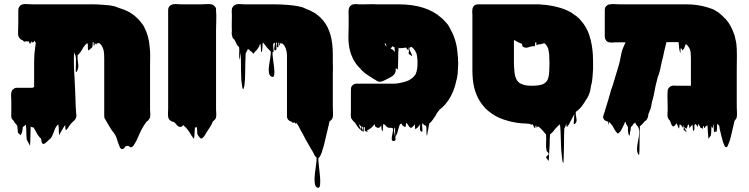

<svg xmlns="http://www.w3.org/2000/svg" viewBox="-20 -592 3645 934"><path d="M710 -59Q710 -50 711 -40.5Q712 -31 710 -22Q710 -22 709.5 -19.5Q709 -17 709 -18Q708 -16 706 -14Q704 -10 703 -9Q702 -8 700 -5.5Q698 -3 694 -1Q690 3 686.5 9Q683 15 679 20Q672 31 666 43Q660 55 655 67Q651 75 648 83Q645 91 640 99Q640 99 640 99.5Q640 100 639 100Q638 104 635 107Q633 111 630.5 115Q628 119 623 122Q620 125 616 125Q616 125 612.5 122.5Q609 120 608 120Q603 116 596 118Q590 119 585.5 126.5Q581 134 573 133Q566 132 562.5 123Q559 114 557 109Q554 101 551.5 93.5Q549 86 547 79Q546 76 544.5 73Q543 70 542 67Q538 62 535 56.5Q532 51 528 47Q527 45 524 42Q517 31 510.5 20.5Q504 10 498 -1Q496 -6 493 -10Q490 -14 488 -18Q487 -23 487 -29.5Q487 -36 487 -42V-305Q487 -316 486.5 -326.5Q486 -337 484 -347Q482 -355 478 -364L475 -369Q474 -371 473 -372.5Q472 -374 470 -376L463 -382Q460 -384 453 -381Q453 -381 449 -379Q449 -379 448 -379Q452 -376 453.5 -374.5Q455 -373 447 -378Q446 -377 446 -377Q439 -384 441.5 -383Q444 -382 448.5 -378.5Q453 -375 453 -374.5Q453 -374 443 -381L441 -382H440Q440 -378 440.5 -374.5Q441 -371 438 -371Q435 -371 435 -374.5Q435 -378 435 -382Q437 -381 436 -384Q435 -387 435 -386H431V-384Q430 -380 430.5 -374Q431 -368 429 -363Q429 -362 428 -361.5Q427 -361 425 -359Q422 -357 419.5 -354Q417 -351 413 -349Q412 -348 410.5 -347Q409 -346 409 -347Q407 -356 407.5 -365Q408 -374 406 -382Q399 -379 394.5 -373.5Q390 -368 385 -361Q382 -356 379 -350Q376 -344 372 -339Q370 -336 365 -331Q365 -330 364.5 -330Q364 -330 364 -330Q363 -329 363 -328.5Q363 -328 363 -328L358 -325Q356 -306 360 -284Q364 -262 354 -245Q349 -236 348.5 -248Q348 -260 349 -279.5Q350 -299 349 -309Q348 -323 346 -324.5Q344 -326 342 -334Q342 -336 341.5 -337.5Q341 -339 341 -340Q341 -336 340.5 -332.5Q340 -329 340 -325Q339 -309 339.5 -291.5Q340 -274 340 -257L341 -240Q341 -236 341.5 -231.5Q342 -227 342 -224L345 -165L347 -114Q347 -106 347.5 -97.5Q348 -89 348 -81L350 -46Q351 -40 351.5 -34Q352 -28 351 -23Q350 -20 349 -17Q348 -14 346 -12Q346 -11 344 -8.5Q342 -6 341 -6L340 -5Q333 1 327.5 7Q322 13 317 20Q314 25 311 30Q308 35 304 39Q300 41 300 42Q298 35 298 29Q298 23 297 17Q293 21 292 23Q288 30 284 36.5Q280 43 276 50Q275 51 274.5 53Q274 55 272 57Q271 59 270 62.5Q269 66 268 65Q266 52 266 39.5Q266 27 264 14Q264 14 260 16Q253 23 249 31.5Q245 40 242 49Q239 57 235.5 65.5Q232 74 226 81Q225 82 224 83.5Q223 85 221 86Q218 89 216 90Q211 94 205.5 100Q200 106 193 108Q184 109 182.5 97.5Q181 86 179 82L172 75Q165 67 159.5 57Q154 47 149 38Q148 36 146.5 33.5Q145 31 143 28Q142 28 140.5 27.5Q139 27 137 27Q136 27 135.5 26.5Q135 26 133 26Q132 26 131 24.5Q130 23 129 25Q128 47 128 70Q128 93 126 116Q125 118 124 114Q123 110 122 109Q121 108 117.5 101.5Q114 95 114 94Q113 92 111.5 90Q110 88 110 86Q108 69 108 51Q108 33 106 16Q106 15 105 15Q104 16 103 17Q102 18 100 19Q99 20 97.5 21.5Q96 23 91 26Q90 32 89.5 38.5Q89 45 87 51L83 61Q78 66 78 66Q73 57 73 57Q73 57 70 56Q67 59 67 51.5Q67 44 66 40Q65 35 65 29Q65 23 63 18Q60 15 59 13Q58 13 57 12Q57 10 55 8Q53 6 52 5Q52 4 50 2Q49 -1 47 -3.5Q45 -6 43 -8Q38 -13 37 -16Q37 -17 36.5 -17.5Q36 -18 36 -19Q34 -26 34.5 -33Q35 -40 35 -47V-98Q35 -105 34.5 -112.5Q34 -120 34 -127Q34 -131 34 -135Q34 -139 35 -143Q37 -149 39 -152Q39 -154 40 -154.5Q41 -155 41 -155Q45 -160 54 -164Q57 -165 60.5 -165Q64 -165 68 -165H138L146 -169V-284Q146 -296 146.5 -309Q147 -322 148 -335L151 -360Q152 -368 153 -375.5Q154 -383 155 -390Q154 -389 153.5 -386.5Q153 -384 151 -385Q150 -386 150 -389.5Q150 -393 148 -394Q146 -392 146 -390Q146 -390 145.5 -389.5Q145 -389 145 -388Q145 -388 145 -387.5Q145 -387 144 -387Q142 -386 140 -388Q139 -388 138 -386Q137 -384 136 -384Q134 -385 134 -388Q134 -391 132 -390Q130 -389 130 -385.5Q130 -382 128 -380Q127 -379 124 -381Q122 -383 122 -386Q122 -389 120 -391Q112 -389 105 -392Q105 -391 104.5 -390.5Q104 -390 104 -390Q97 -386 91 -396Q85 -398 83 -399L77 -404Q70 -411 69 -419Q68 -422 68 -425.5Q68 -429 68 -433V-441Q69 -464 69 -487Q69 -510 69 -532V-544Q69 -553 76 -562Q77 -563 78 -564Q79 -565 80 -566Q82 -568 88 -570Q89 -570 90 -571Q98 -573 111.5 -572Q125 -571 136 -571H219Q229 -571 258 -571Q287 -571 322.5 -571Q358 -571 388 -571Q418 -571 430 -571Q442 -571 453.5 -570.5Q465 -570 475 -569Q496 -568 515.5 -565.5Q535 -563 547 -558L554 -555L563 -552Q570 -550 576 -547.5Q582 -545 588 -543Q596 -539 603 -536Q610 -533 617 -528Q624 -524 631 -518.5Q638 -513 644 -507Q659 -494 669 -479Q677 -471 683 -457Q693 -438 699.5 -414.5Q706 -391 708 -364Q711 -342 710.5 -319Q710 -296 710 -274Z M1031 -59Q1031 -49 1032 -38Q1033 -27 1030 -18Q1030 -17 1029.5 -16.5Q1029 -16 1029 -15Q1028 -15 1026 -11L1020 -5Q1018 -3 1016 -2L1015 -1Q1014 3 1012 7Q1010 11 1008 15Q1003 25 996.5 34Q990 43 984 53Q980 60 975.5 67.5Q971 75 964 80Q957 84 952 78Q947 72 944 67Q943 65 942 63.5Q941 62 940 60Q939 52 939 43Q939 34 938 26Q937 26 937 26.5Q937 27 936 27Q935 27 934.5 27.5Q934 28 932 28Q931 29 930 28.5Q929 28 928 29Q927 42 926.5 55.5Q926 69 924 82Q923 83 922 81Q921 79 919 78L910 65Q903 52 893 39Q886 30 876 21Q874 17 871 17Q870 18 868 20Q866 22 864 24Q855 27 848 23Q844 21 841 17Q838 13 834 9L828 3Q825 0 816 -1Q812 -3 811 -4Q798 -12 798 -26Q798 -28 797.5 -30.5Q797 -33 797 -35Q797 -43 797.5 -50Q798 -57 798 -64V-528Q798 -536 798 -544.5Q798 -553 803 -560L809 -566Q814 -569 821 -571Q830 -573 840 -572Q850 -571 858 -571H960Q972 -571 984.5 -572Q997 -573 1009 -571Q1011 -571 1013 -570Q1022 -566 1027 -558Q1031 -554 1031 -548.5Q1031 -543 1031 -540Q1033 -518 1032 -493.5Q1031 -469 1031 -446Z M1599 -75Q1599 -66 1599.5 -56.5Q1600 -47 1600 -37Q1600 -33 1600 -29.5Q1600 -26 1599 -22Q1599 -24 1598 -20.5Q1597 -17 1598 -18Q1598 -18 1598 -17.5Q1598 -17 1597 -17Q1596 -13 1592 -9Q1589 -5 1584 -3Q1584 -1 1582 3Q1582 5 1580 11Q1579 13 1579 17.5Q1579 22 1577 23Q1577 27 1576 29L1564 80Q1560 96 1557 109.5Q1554 123 1550 133Q1550 135 1549 135Q1548 142 1546 148Q1544 154 1541 160Q1539 164 1536.5 169Q1534 174 1529 176Q1528 187 1531 212Q1534 237 1536.5 263.5Q1539 290 1537 307.5Q1535 325 1524 321Q1513 317 1511 298.5Q1509 280 1511.5 255.5Q1514 231 1517.5 208.5Q1521 186 1520 175L1516 171Q1515 170 1514 169Q1513 168 1511 164L1510 163Q1506 155 1502 147Q1498 139 1493 132L1466 85Q1459 72 1452.5 59Q1446 46 1438 33Q1434 23 1427 13Q1426 11 1424.5 9.5Q1423 8 1421 6Q1421 7 1419 9Q1418 10 1417 8.5Q1416 7 1415 6L1410 3Q1407 6 1407 6Q1404 6 1402 3.5Q1400 1 1399 0L1394 -1Q1390 -3 1387 -5Q1376 -13 1376 -26V-77Q1376 -88 1376 -120Q1376 -152 1376 -189.5Q1376 -227 1376 -259Q1376 -291 1376 -302V-321Q1376 -348 1364 -369Q1364 -369 1364 -369.5Q1364 -370 1363 -370Q1359 -377 1351 -382Q1351 -383 1350 -383Q1351 -382 1351 -382Q1353 -380 1347 -380Q1348 -381 1348 -382Q1348 -383 1349 -384Q1348 -383 1348 -381Q1348 -379 1346 -380Q1344 -380 1344 -382Q1343 -383 1343 -384Q1343 -385 1342 -385Q1341 -385 1341 -380V-374Q1340 -371 1338 -371Q1336 -371 1336 -375.5Q1336 -380 1336 -384V-386Q1335 -386 1335 -385.5Q1335 -385 1335 -385Q1331 -381 1334 -372Q1337 -363 1331 -362Q1325 -362 1326 -370.5Q1327 -379 1327 -385Q1326 -385 1325 -384.5Q1324 -384 1323 -384Q1322 -381 1322.5 -377Q1323 -373 1323 -369Q1325 -361 1325 -356Q1325 -354 1324 -350.5Q1323 -347 1318 -347Q1314 -346 1314 -353.5Q1314 -361 1316 -370.5Q1318 -380 1317 -384Q1315 -383 1312 -383Q1308 -377 1308.5 -369Q1309 -361 1310 -352Q1311 -351 1311 -348Q1311 -347 1310.5 -343Q1310 -339 1310 -339Q1310 -339 1310 -339Q1310 -339 1310 -339H1306Q1305 -328 1308 -306.5Q1311 -285 1313.5 -263Q1316 -241 1314 -227.5Q1312 -214 1301 -219Q1290 -224 1288 -239.5Q1286 -255 1289 -274.5Q1292 -294 1295 -312.5Q1298 -331 1297 -342Q1293 -345 1290 -349Q1287 -352 1283.5 -355.5Q1280 -359 1277 -363Q1269 -373 1264 -380Q1263 -381 1262 -382Q1261 -383 1260 -384Q1258 -384 1258 -384Q1257 -373 1256.5 -361.5Q1256 -350 1254 -339Q1254 -338 1250 -342Q1249 -353 1249 -361Q1249 -369 1246 -380Q1243 -373 1240 -366Q1237 -359 1232 -353Q1231 -351 1229 -349Q1228 -348 1227.5 -347Q1227 -346 1225 -345L1219 -339Q1217 -335 1215 -333Q1213 -331 1211 -331Q1209 -333 1208.5 -335Q1208 -337 1206 -338Q1205 -340 1203 -341Q1201 -342 1199 -343Q1198 -344 1196.5 -346Q1195 -348 1193 -349Q1191 -351 1186 -354Q1185 -353 1184.5 -351Q1184 -349 1183 -347Q1181 -345 1179 -339Q1175 -335 1175 -331Q1174 -316 1173.5 -288Q1173 -260 1172.5 -231.5Q1172 -203 1170 -188Q1170 -182 1169 -176Q1168 -170 1166 -165Q1166 -164 1165 -161Q1164 -158 1162 -159Q1160 -161 1159.5 -164.5Q1159 -168 1158 -171Q1157 -179 1156 -187Q1155 -195 1154 -202Q1153 -217 1152.5 -243Q1152 -269 1152 -295Q1152 -321 1150 -336Q1150 -340 1149.5 -334Q1149 -328 1148.5 -319.5Q1148 -311 1147.5 -305Q1147 -299 1146 -303Q1142 -317 1143.5 -332.5Q1145 -348 1143 -363L1137 -369Q1133 -373 1132 -376Q1132 -377 1131.5 -377.5Q1131 -378 1131 -378Q1128 -383 1125.5 -389Q1123 -395 1120 -400Q1116 -402 1114.5 -404.5Q1113 -407 1111 -410Q1110 -415 1109.5 -417.5Q1109 -420 1108 -422Q1106 -432 1108 -441Q1107 -460 1107.5 -479.5Q1108 -499 1108 -517Q1108 -524 1107.5 -531.5Q1107 -539 1108 -546Q1108 -551 1109 -553Q1111 -557 1113 -559Q1117 -566 1125 -569Q1129 -571 1132 -571Q1140 -573 1150 -572Q1160 -571 1168 -571H1308Q1347 -571 1381 -568Q1407 -566 1431 -561.5Q1455 -557 1466 -550Q1477 -546 1487 -541.5Q1497 -537 1507 -531Q1509 -530 1512 -528Q1515 -526 1518 -524Q1535 -512 1548 -497L1553 -491Q1576 -463 1587.5 -422.5Q1599 -382 1599 -327V-283Q1600 -270 1599.5 -258Q1599 -246 1599 -233Z M2208 -302Q2209 -291 2209 -284Q2209 -277 2208 -263Q2208 -259 2207.5 -255Q2207 -251 2207 -246Q2207 -239 2206.5 -233.5Q2206 -228 2205 -224Q2204 -220 2203.5 -215Q2203 -210 2201 -205Q2190 -148 2162 -105L2151 -91Q2149 -88 2146.5 -85Q2144 -82 2140 -78Q2136 -74 2131 -69Q2126 -64 2118 -58Q2118 -57 2116 -55Q2114 -53 2111.5 -50Q2109 -47 2107 -44Q2103 -36 2098 -28Q2093 -20 2087 -12L2081 -4Q2080 -2 2075 3Q2071 7 2069 8Q2066 18 2064.5 29Q2063 40 2060 51Q2059 55 2058.5 62.5Q2058 70 2056 66Q2054 55 2054.5 43Q2055 31 2053 20Q2052 19 2051 19.5Q2050 20 2049 19L2042 15Q2042 14 2038 10.5Q2034 7 2034 8Q2033 14 2034 25Q2035 36 2035 43.5Q2035 51 2029 48Q2022 43 2022.5 32.5Q2023 22 2024 12Q2023 15 2020.5 18Q2018 21 2016 23Q2013 27 2010.5 29.5Q2008 32 2004 34Q2000 38 2000 36Q1999 30 1998.5 24Q1998 18 1998 12Q1996 15 1993.5 18.5Q1991 22 1988 24Q1985 28 1980 30Q1976 30 1971 25Q1967 20 1964 14.5Q1961 9 1956 5Q1955 10 1954.5 15.5Q1954 21 1952 26Q1952 27 1950.5 26Q1949 25 1948 25L1940 20Q1939 18 1936 14.5Q1933 11 1932 9H1931Q1927 13 1925 14Q1921 23 1918.5 33.5Q1916 44 1913 53Q1912 56 1911 59Q1910 62 1908 65Q1907 67 1905.5 72.5Q1904 78 1904 75Q1902 68 1902 55Q1902 42 1902 33Q1902 24 1899 31Q1895 40 1898.5 55Q1902 70 1904 81.5Q1906 93 1895 94Q1885 94 1885.5 83Q1886 72 1889.5 57Q1893 42 1891 32Q1891 31 1888 31Q1885 31 1884 30Q1882 30 1881 29Q1880 30 1876 30Q1864 30 1855 18Q1855 18 1853 16Q1852 16 1849 13Q1845 11 1845 11Q1843 19 1843 28.5Q1843 38 1841 46Q1840 48 1838.5 44.5Q1837 41 1837 39Q1836 34 1835.5 28.5Q1835 23 1835 18Q1832 22 1829 25.5Q1826 29 1821 30Q1818 31 1815 29Q1812 27 1809 26Q1808 25 1807 24.5Q1806 24 1805 23L1803 12L1802 13Q1790 28 1777 36Q1775 37 1773 38.5Q1771 40 1769 41Q1765 43 1765 43Q1774 54 1758 46Q1753 44 1754.5 37.5Q1756 31 1754 27Q1753 26 1751.5 25.5Q1750 25 1750 26Q1748 31 1749.5 40.5Q1751 50 1746 48Q1740 46 1744 36Q1748 26 1742 24Q1739 22 1740 28Q1741 34 1741.5 40Q1742 46 1739 45Q1736 43 1736 40Q1734 40 1727 33Q1720 26 1715.5 18Q1711 10 1705 3Q1702 1 1699 -2.5Q1696 -6 1693 -10L1689 -16Q1689 -17 1688.5 -17.5Q1688 -18 1688 -19Q1686 -27 1686.5 -35.5Q1687 -44 1687 -52V-149Q1687 -156 1687.5 -162.5Q1688 -169 1692 -174Q1694 -176 1694 -176Q1702 -185 1714 -185H1895Q1918 -185 1950.5 -194.5Q1983 -204 1999 -227Q2002 -230 2003 -234Q2008 -246 2010 -263Q2011 -273 2011 -281Q2011 -289 2011 -297Q2010 -302 2010 -307Q2010 -312 2009 -316Q2008 -321 2007.5 -325.5Q2007 -330 2005 -334Q2004 -334 2004 -334.5Q2004 -335 2004 -335Q2003 -338 2001.5 -341Q2000 -344 1998 -347Q1995 -352 1991 -356Q1987 -360 1982 -364Q1972 -363 1973 -354Q1974 -345 1979 -335.5Q1984 -326 1984.5 -321.5Q1985 -317 1974 -326Q1965 -328 1969 -341Q1973 -354 1970 -362Q1969 -365 1968.5 -360Q1968 -355 1967.5 -350.5Q1967 -346 1965 -348Q1957 -357 1955 -361Q1952 -360 1949 -359.5Q1946 -359 1943 -359Q1939 -358 1934 -358Q1929 -358 1923 -358Q1922 -359 1920.5 -359.5Q1919 -360 1919 -359Q1917 -337 1917 -307Q1917 -277 1915 -254Q1915 -253 1913.5 -254.5Q1912 -256 1911 -256L1905 -261Q1905 -256 1905 -250.5Q1905 -245 1903 -240Q1899 -229 1889 -222Q1879 -215 1868 -210Q1859 -206 1849 -200.5Q1839 -195 1828 -194Q1819 -194 1811.5 -199.5Q1804 -205 1796 -209Q1789 -213 1783 -217.5Q1777 -222 1770 -226Q1766 -228 1761.5 -231.5Q1757 -235 1753 -238Q1747 -243 1741.5 -248.5Q1736 -254 1731 -260Q1710 -280 1695.5 -310Q1681 -340 1677 -376Q1674 -397 1675 -418.5Q1676 -440 1676 -461V-516Q1676 -523 1675.5 -530Q1675 -537 1676 -544Q1678 -564 1695 -570Q1696 -570 1697.5 -570.5Q1699 -571 1700 -571Q1704 -572 1708 -572Q1712 -572 1716 -572Q1720 -571 1724 -571Q1728 -571 1731 -571H1756Q1770 -571 1783.5 -571.5Q1797 -572 1810 -571H1916Q1988 -571 2040 -554Q2092 -537 2126 -506Q2127 -506 2129 -504Q2128 -505 2133.5 -500Q2139 -495 2140 -493L2142 -491Q2149 -484 2155.5 -476Q2162 -468 2166 -460Q2167 -459 2167 -458Q2167 -457 2168 -456Q2169 -454 2170 -452Q2171 -450 2172 -448Q2190 -417 2199 -378L2202 -364Q2204 -352 2205 -341Q2206 -330 2207 -318Q2208 -316 2208 -313Q2208 -310 2208 -308ZM1861 -365Q1857 -376 1857 -377.5Q1857 -379 1852 -383V-379Q1853 -374 1856 -370Q1857 -369 1858.5 -368Q1860 -367 1861 -365ZM1888 -367Q1887 -365 1885.5 -362.5Q1884 -360 1883 -359Q1881 -357 1880 -355L1888 -352Q1891 -350 1895 -346Q1895 -346 1898 -343Q1900 -339 1901 -338Q1900 -344 1900 -350Q1900 -356 1899 -362Q1899 -362 1895 -364ZM1736 37Q1736 32 1737 27.5Q1738 23 1735 21Q1725 11 1725.5 13.5Q1726 16 1730 24Q1734 32 1736 37Z M2721 199Q2721 200 2719.5 199.5Q2718 199 2718 198Q2716 193 2715.5 187.5Q2715 182 2714 176Q2713 166 2712 156Q2711 146 2710 136Q2709 121 2708.5 97.5Q2708 74 2707 51Q2706 28 2704 13Q2703 13 2701 15Q2695 21 2692 23Q2685 30 2679.5 36.5Q2674 43 2669 50Q2669 50 2663.5 55Q2658 60 2656 62Q2654 81 2654 100.5Q2654 120 2652 139Q2652 147 2651 162Q2650 177 2649.5 186.5Q2649 196 2647 188Q2636 177 2637 172.5Q2638 168 2643 165Q2648 162 2649 157.5Q2650 153 2639 142Q2635 122 2636.5 101.5Q2638 81 2636 62Q2631 57 2627 51.5Q2623 46 2619 42Q2609 31 2600 24Q2597 23 2594 25Q2591 28 2591 29Q2589 27 2589 20Q2588 20 2588 19.5Q2588 19 2587 19Q2584 20 2584.5 24.5Q2585 29 2583 31Q2583 32 2579 28Q2577 25 2575.5 21Q2574 17 2571 14Q2568 10 2567 12.5Q2566 15 2564 15Q2564 15 2560 12.5Q2556 10 2554 10Q2551 10 2547.5 10Q2544 10 2540 9Q2530 9 2519.5 8Q2509 7 2499 6Q2489 4 2480 2.5Q2471 1 2463 -1L2451 -4Q2450 -4 2449 -5Q2416 -13 2385 -31Q2375 -37 2365 -45Q2353 -53 2340 -66Q2339 -68 2338 -69Q2337 -70 2336 -71Q2288 -124 2280 -207Q2279 -218 2278.5 -229Q2278 -240 2278 -250V-522Q2276 -533 2278 -546Q2279 -557 2286.5 -564Q2294 -571 2305 -571H2576Q2587 -571 2598 -571Q2609 -571 2620 -569Q2626 -569 2632 -568.5Q2638 -568 2643 -567Q2666 -564 2686 -559Q2706 -554 2723 -548Q2734 -544 2744 -539Q2754 -534 2762 -529L2778 -517Q2779 -517 2779.5 -516.5Q2780 -516 2781 -516Q2783 -514 2788.5 -509.5Q2794 -505 2800 -499Q2803 -496 2804 -494Q2833 -463 2847 -420Q2861 -377 2864 -326Q2864 -319 2864.5 -310Q2865 -301 2865 -290V-255Q2864 -237 2862.5 -219Q2861 -201 2858 -185Q2857 -184 2857 -182.5Q2857 -181 2856 -179Q2854 -166 2851.5 -153.5Q2849 -141 2844 -130Q2843 -126 2840 -122Q2839 -118 2836 -114Q2833 -110 2831 -107Q2823 -93 2815 -82Q2813 -78 2810 -75Q2807 -72 2805 -69L2795 -59Q2793 -58 2787 -52H2786Q2786 -51 2785.5 -51Q2785 -51 2785 -51L2781 -47Q2780 -33 2784 -16Q2788 1 2777 10Q2771 15 2771 7Q2771 -1 2772.5 -14.5Q2774 -28 2774 -37Q2769 -28 2764 -18Q2759 -8 2754 1Q2748 12 2747.5 13.5Q2747 15 2740 23Q2739 23 2738 24.5Q2737 26 2736 25Q2735 20 2735 16Q2735 12 2735 8Q2734 9 2734 11Q2734 13 2733 15Q2732 18 2731 20.5Q2730 23 2729 26Q2728 28 2726.5 30.5Q2725 33 2725 35Q2724 46 2724 68.5Q2724 91 2723.5 117Q2723 143 2722.5 165.5Q2722 188 2721 199ZM2480 -392V-287Q2480 -265 2483.5 -235Q2487 -205 2506 -189Q2512 -185 2518 -183Q2520 -182 2523.5 -181Q2527 -180 2530 -179Q2531 -179 2531.5 -178.5Q2532 -178 2533 -178Q2547 -175 2560 -175H2568Q2602 -175 2620 -182Q2628 -185 2636 -193Q2639 -196 2641 -199Q2643 -202 2644 -205Q2646 -209 2647 -213Q2648 -217 2649 -221Q2650 -225 2650.5 -229.5Q2651 -234 2651 -238Q2652 -242 2652 -246.5Q2652 -251 2652 -255Q2654 -285 2652 -314Q2652 -319 2652 -322.5Q2652 -326 2651 -330Q2650 -341 2647.5 -352Q2645 -363 2638 -372Q2636 -375 2631 -380Q2627 -383 2621.5 -380.5Q2616 -378 2611 -377Q2608 -376 2605 -376.5Q2602 -377 2599 -376L2594 -374Q2591 -371 2590 -372Q2589 -375 2589.5 -381.5Q2590 -388 2586 -386Q2582 -385 2583 -379Q2584 -373 2582 -368Q2582 -367 2577 -367Q2572 -367 2570 -367Q2562 -366 2552.5 -362.5Q2543 -359 2535 -360Q2533 -361 2528.5 -362.5Q2524 -364 2522 -366Q2521 -369 2520.5 -372.5Q2520 -376 2518 -379Q2517 -381 2515 -381Q2513 -381 2511 -382Q2499 -386 2486 -395Q2485 -395 2482.5 -396.5Q2480 -398 2480 -392Z M3564 -71Q3564 -59 3565 -46.5Q3566 -34 3564 -22Q3563 -16 3558 -10Q3556 -8 3555 -6Q3554 -6 3554 -5.5Q3554 -5 3553 -5Q3553 -4 3551 5Q3549 14 3547 22.5Q3545 31 3545 31Q3541 47 3537.5 63Q3534 79 3529 95Q3526 104 3521 115Q3519 122 3514 124Q3511 125 3509.5 123Q3508 121 3506 120Q3504 116 3502 111Q3500 106 3498 102Q3493 85 3489 68.5Q3485 52 3481 35Q3480 31 3480 27Q3480 23 3478 19L3470 10Q3470 9 3469 10Q3468 19 3468 28.5Q3468 38 3466 48Q3465 49 3464 48.5Q3463 48 3462 48Q3459 48 3458 49Q3457 49 3455.5 50.5Q3454 52 3454 51Q3452 41 3452 31.5Q3452 22 3450 12Q3448 16 3448.5 23.5Q3449 31 3445 29Q3442 27 3441.5 24Q3441 21 3441 17Q3440 30 3440 42.5Q3440 55 3438 67Q3438 68 3434 72.5Q3430 77 3430 78Q3429 79 3427.5 81Q3426 83 3426 82Q3424 65 3423.5 49Q3423 33 3421 17Q3417 21 3414 21Q3413 22 3412.5 23.5Q3412 25 3410 27Q3407 32 3405 31Q3404 29 3404 24.5Q3404 20 3401 22Q3398 23 3399.5 29Q3401 35 3398 34Q3394 32 3394.5 31.5Q3395 31 3390 31Q3389 32 3386 26Q3384 22 3382 18Q3380 14 3377 10Q3378 10 3379 11Q3380 12 3379 11L3377 9H3376L3377 10Q3376 14 3376 18Q3376 22 3374 25Q3373 26 3372.5 23Q3372 20 3370 19Q3369 17 3366.5 14.5Q3364 12 3362 11Q3361 12 3360 13Q3359 14 3359 16Q3357 23 3358 31Q3359 39 3354 44Q3351 47 3351 38.5Q3351 30 3350 26Q3349 23 3349 20Q3349 17 3348 14Q3345 17 3342.5 20.5Q3340 24 3338 26Q3337 27 3336 29.5Q3335 32 3334 31Q3333 26 3332.5 21.5Q3332 17 3331 13Q3328 16 3326 17L3323 26Q3322 28 3321 31.5Q3320 35 3318 34Q3307 23 3308 26.5Q3309 30 3314 38.5Q3319 47 3320 50.5Q3321 54 3310 43Q3304 41 3306 32.5Q3308 24 3306 17Q3306 17 3306 16.5Q3306 16 3305 16Q3305 19 3305 22.5Q3305 26 3303 29Q3302 30 3301 27.5Q3300 25 3299 24Q3297 23 3295 19Q3290 14 3287 12Q3285 17 3285 22.5Q3285 28 3283 33Q3282 34 3281 30.5Q3280 27 3279 25Q3279 24 3275 16Q3271 8 3270 8Q3269 8 3268.5 10.5Q3268 13 3266 15Q3263 19 3259 22Q3255 25 3250 20Q3246 15 3244 8Q3242 1 3239 -5Q3238 -6 3237 -7.5Q3236 -9 3234 -10Q3232 -12 3230 -18Q3229 -18 3229 -18.5Q3229 -19 3229 -19Q3226 -29 3227 -38.5Q3228 -48 3228 -58Q3228 -74 3227.5 -89Q3227 -104 3227 -120Q3227 -126 3227 -133.5Q3227 -141 3228 -148V-153Q3232 -169 3247 -174Q3252 -176 3258.5 -175.5Q3265 -175 3271 -175H3341V-305Q3341 -321 3339.5 -337Q3338 -353 3328 -366Q3326 -368 3326 -368Q3325 -371 3322 -373.5Q3319 -376 3317 -377Q3313 -373 3312 -368Q3311 -363 3309 -358Q3306 -352 3302 -351Q3302 -348 3301 -347Q3301 -346 3299.5 -347Q3298 -348 3298 -349Q3297 -351 3297 -352Q3297 -353 3296 -354Q3295 -356 3293 -358Q3293 -359 3292.5 -359Q3292 -359 3292 -359Q3291 -354 3290.5 -349Q3290 -344 3290 -339Q3290 -335 3289 -334Q3288 -334 3288 -338L3285 -350Q3284 -355 3283.5 -360.5Q3283 -366 3283 -372Q3282 -376 3281.5 -379.5Q3281 -383 3281 -387H3222L3210 -338Q3208 -327 3205.5 -315.5Q3203 -304 3200 -295Q3196 -273 3191.5 -254.5Q3187 -236 3183 -225L3180 -218L3169 -174Q3165 -153 3161 -132.5Q3157 -112 3152 -98Q3150 -85 3147.5 -73.5Q3145 -62 3141 -54Q3140 -53 3140 -51.5Q3140 -50 3139 -49Q3138 -46 3137 -43.5Q3136 -41 3135 -39Q3135 -37 3134 -36Q3133 -32 3133 -28Q3133 -24 3131 -20Q3130 -17 3126 -10Q3126 -10 3121 -5Q3121 -5 3120.5 -5Q3120 -5 3120 -4Q3119 -4 3116 -2Q3113 3 3102 14L3097 19Q3093 21 3093 21Q3092 36 3091.5 63.5Q3091 91 3091 119Q3091 147 3089 162Q3089 163 3087 161Q3085 159 3085 158Q3078 147 3079 129Q3080 111 3084.5 90.5Q3089 70 3089.5 51.5Q3090 33 3081 21Q3078 19 3076.5 16Q3075 13 3073 11Q3073 9 3071.5 7.5Q3070 6 3071 7V6Q3071 5 3070.5 4.5Q3070 4 3070 4Q3066 7 3069 6.5Q3072 6 3065 8Q3064 9 3062 9Q3062 11 3061 12Q3060 13 3059 15Q3058 17 3056 19Q3050 26 3049 27Q3048 28 3048.5 32Q3049 36 3045 51Q3044 55 3044 60Q3044 65 3041 68Q3040 69 3039 65Q3038 61 3037 58Q3034 43 3034.5 37.5Q3035 32 3035 28.5Q3035 25 3029 17Q3028 16 3028 15Q3028 14 3027 13Q3026 12 3026 11Q3026 10 3025 9Q3025 7 3024 5Q3024 2 3022 1Q3020 1 3019.5 3.5Q3019 6 3018 8Q3016 11 3014 17Q3010 24 3006.5 32Q3003 40 2998 47Q2997 48 2995.5 50Q2994 52 2992 53Q2988 57 2986 57Q2982 57 2980 53Q2978 49 2976 48Q2969 39 2963 26Q2961 22 2958.5 18.5Q2956 15 2953 12Q2952 10 2945 3L2942 0Q2939 22 2940 22Q2941 22 2937 0Q2936 -1 2934 -1.5Q2932 -2 2930 -3Q2927 -3 2925 -5Q2918 -9 2915 -17Q2914 -19 2914 -22V-23Q2914 -27 2915.5 -30.5Q2917 -34 2918 -38Q2920 -44 2922 -50Q2924 -56 2925 -62Q2926 -63 2926 -64Q2933 -86 2939.5 -108Q2946 -130 2952 -152Q2954 -160 2956 -163Q2957 -168 2958.5 -171Q2960 -174 2961 -178L2992 -281Q2992 -283 2992.5 -285Q2993 -287 2994 -289Q2998 -312 3003 -333.5Q3008 -355 3015 -368Q3017 -373 3019 -377.5Q3021 -382 3023 -386H2977Q2973 -386 2969 -386Q2965 -386 2961 -385H2951Q2948 -386 2945 -386Q2942 -386 2940 -387Q2930 -390 2927 -398Q2923 -403 2922.5 -407.5Q2922 -412 2922 -416V-544Q2922 -549 2923 -552Q2925 -558 2927 -560Q2929 -562 2929 -562Q2937 -571 2949 -571Q2957 -573 2970 -572Q2983 -571 2993 -571H3317Q3374 -571 3422 -556Q3436 -552 3447 -547.5Q3458 -543 3465 -537Q3469 -536 3472 -533.5Q3475 -531 3478 -529Q3482 -525 3486 -522Q3490 -519 3494 -515Q3503 -507 3511 -498Q3524 -484 3533 -467Q3542 -451 3548 -434Q3548 -433 3548.5 -432.5Q3549 -432 3549 -431Q3555 -419 3558 -399Q3563 -382 3564 -355Q3565 -328 3564.5 -302.5Q3564 -277 3564 -263Z"/></svg>

Font: Rubik Wet Paint
Style: Regular
Weight: 400
Designer: Hubert and Fischer, NaN
Foundry: Hubert and Fischer, NaN
Version: Version 2.200